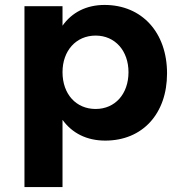

<svg xmlns="http://www.w3.org/2000/svg" viewBox="-20 -563 724 777"><path d="M403 -543C330 -543 271 -513 233 -459V-538H79V194H233V-78C272 -24 331 6 406 6C557 6 656 -103 656 -266C656 -432 554 -543 403 -543ZM367 -122C288 -122 233 -182 233 -271C233 -358 288 -419 367 -419C446 -419 500 -357 500 -271C500 -183 446 -122 367 -122Z"/></svg>

Font: Juman SemiBold
Style: Regular
Weight: 600
Designer: Bandar Raffah (Arabic) Julieta Ulanovsky (Latin)
Foundry: Caramella
Version: Version 5.022;PS 005.022;hotconv 1.0.88;makeotf.lib2.5.64775